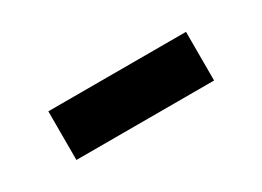

<svg xmlns="http://www.w3.org/2000/svg" viewBox="-21 -955 713 523"><g transform="rotate(-30 336.0 -693.5)"><path d="M120 -617V-770H553V-617Z"/></g></svg>

Font: Georama Extra Expanded ExtraBold
Style: Regular
Weight: 800
Width: 8
Designer: Jean-Baptiste Levee
Foundry: Production Type
Version: Version 1.000